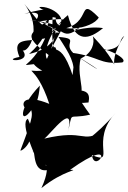

<svg xmlns="http://www.w3.org/2000/svg" viewBox="-20 -882 653 978"><path d="M264 -716H284C139 -809 250 -685 104 -862C199 -736 126 -615 96 -625C147 -558 -24 -572 79 -592C36 -697 125 -667 210 -687C133 -515 41 -553 200 -558C153 -609 108 -570 195 -522C87 -512 160 -570 231 -353C-19 -455 161 -173 183 -446C70 -330 81 -236 143 -326C146 -140 289 -288 129 -354C147 -292 158 -311 84 -116C83 -106 178 -163 122 -277C76 -255 174 -65 147 -110C163 -124 139 19 242 -22C171 -50 259 -73 191 76C306 -17 390 -16 337 -17C596 -202 464 15 448 -92C576 -39 434 -163 569 -307C460 -177 370 -144 505 -214C391 -149 419 -226 206 -176C236 -197 373 -385 322 -195C357 -327 316 -270 439 -298C315 -467 379 -446 250 -523C242 -347 374 -354 431 -360C453 -466 315 -377 373 -487C356 -643 363 -585 338 -407C447 -365 363 -480 391 -584C452 -612 463 -665 453 -697C650 -491 492 -521 613 -699C576 -673 620 -626 472 -624C465 -663 645 -586 603 -564C484 -552 489 -594 347 -613C497 -511 528 -500 366 -601C285 -662 398 -684 278 -694C337 -603 364 -561 353 -490C269 -747 238 -502 248 -807C162 -702 51 -728 260 -578C280 -678 244 -646 219 -582C200 -608 228 -726 326 -805C363 -657 436 -682 505 -739C404 -754 309 -703 391 -745C280 -657 320 -762 127 -779C306 -766 325 -706 209 -757C277 -784 308 -646 128 -607C275 -738 192 -809 264 -792C255 -705 452 -733 483 -793C359 -918 471 -733 246 -729C359 -777 239 -856 180 -846C201 -818 244 -850 104 -812C248 -841 116 -741 172 -772C388 -803 275 -773 244 -718L306 -753L241 -633Z"/></svg>

Font: CISF Camouflage Kit
Style: Mdz
Weight: 400
Designer: Robert Jablonski, Jasper
Foundry: Cannot Into Space Fonts
Version: Version 1.270